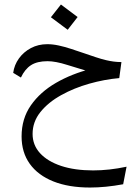

<svg xmlns="http://www.w3.org/2000/svg" viewBox="-20 -506 616 860"><path d="M397 257.3Q432.6 257.3 470.2 253.2Q507.8 249 546.9 240.7L531.7 319.3Q452.1 334 383.3 334Q287.6 334 219 306.6Q150.4 279.3 113.5 228Q76.7 176.8 76.7 105Q76.7 25.4 118.4 -34.4Q160.2 -94.2 231 -135Q301.8 -175.8 389.2 -197.8L389.6 -182.1Q333.5 -198.7 281 -215.3Q228.5 -231.9 192.9 -231.9Q146.5 -231.9 118.9 -214.1Q91.3 -196.3 73.7 -158.7L39.1 -179.7Q43.9 -215.3 64.9 -244.4Q85.9 -273.4 118.7 -290.8Q151.4 -308.1 191.9 -308.1Q216.3 -308.1 243.2 -302.2Q270 -296.4 298.1 -287.1Q326.2 -277.8 355 -268.1Q383.8 -258.3 408.4 -250Q433.1 -241.7 456.1 -236.3Q472.7 -232.4 489.5 -230.2Q506.3 -228 523.9 -228L514.2 -156.2Q447.8 -150.4 379.6 -131.1Q311.5 -111.8 253.9 -79.8Q196.3 -47.9 161.1 -4.2Q126 39.6 126 93.8Q126 143.6 159.4 180.2Q192.9 216.8 253.7 237.1Q314.5 257.3 397 257.3ZM283.2 -372.6 208 -428.7 252.9 -485.8 327.6 -429.7Z"/></svg>

Font: Markazi Text
Style: Regular
Weight: 400
Designer: Borna Izadpanah (Arabic designer), Fiona Ross (Arabic design director) and Florian Runge (Latin designer)
Foundry: Borna Izadpanah and Florian Runge
Version: Version 1.000